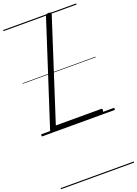

<svg xmlns="http://www.w3.org/2000/svg" viewBox="-264 -1114 1222 1712"><g transform="rotate(-20 347.0 -257.5)"><path d="M108 0Q80 0 87 -23L402 -996Q405 -1006 411.5 -1010.5Q418 -1015 433 -1015Q447 -1015 453.5 -1010.5Q460 -1006 456 -995L151 -50H579Q590 -50 592 -44Q594 -38 590 -25Q587 -12 580.5 -6Q574 0 564 0ZM0 490H694V500H0ZM0 -20H694V0H0ZM0 -505H694V-500H0ZM0 -1010H694V-1000H0Z"/></g></svg>

Font: Playwrite AU VIC Guides
Style: Regular
Weight: 400
Designer: Veronika Burian, José Scaglione
Foundry: TypeTogether
Version: Version 1.003